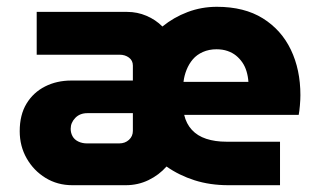

<svg xmlns="http://www.w3.org/2000/svg" viewBox="-20 -545 936 565"><path d="M193 0Q149 0 114 -21.5Q79 -43 58.5 -79Q38 -115 38 -159Q38 -207 58 -240Q78 -273 112.5 -290.5Q147 -308 190 -308H371V-352Q371 -367 359.5 -375.5Q348 -384 332 -384H88V-510H354Q384 -510 411 -498.5Q438 -487 458 -467Q491 -494 532 -509.5Q573 -525 618 -525Q699 -525 753.5 -491Q808 -457 836 -398.5Q864 -340 864 -265Q864 -252 862.5 -234.5Q861 -217 859 -207H522Q528 -181 544.5 -163Q561 -145 587 -136.5Q613 -128 646 -128H804V0H652Q598 0 552.5 -14.5Q507 -29 470 -55Q448 -30 417 -15Q386 0 350 0ZM236 -123H331Q348 -123 359.5 -133.5Q371 -144 371 -160V-212H237Q215 -212 201.5 -198Q188 -184 188 -166Q188 -154 193.5 -144Q199 -134 210.5 -128.5Q222 -123 236 -123ZM520 -304H711Q710 -320 705.5 -335Q701 -350 693 -361.5Q685 -373 674.5 -381.5Q664 -390 649.5 -395Q635 -400 617 -400Q595 -400 577 -392Q559 -384 547.5 -370.5Q536 -357 529 -339.5Q522 -322 520 -304Z"/></svg>

Font: MuseoModerno Thin
Style: Bold
Weight: 700
Version: Version 1.003